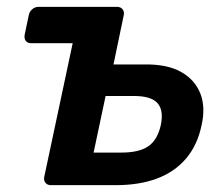

<svg xmlns="http://www.w3.org/2000/svg" viewBox="-20 -540 651 560"><path d="M128 0Q118 0 112.5 -7Q107 -14 109 -24L192 -414H71Q60 -414 55 -421Q50 -428 52 -439L64 -496Q66 -506 74 -513Q82 -520 93 -520H321Q332 -520 337.5 -513Q343 -506 341 -496L311 -352H402Q467 -353 507.5 -330.5Q548 -308 564 -268Q580 -228 568 -175Q556 -117 523 -78Q490 -39 438.5 -19.5Q387 0 318 0ZM253 -95H335Q385 -95 412 -113Q439 -131 449 -175Q458 -218 439.5 -239Q421 -260 371 -260H288Z"/></svg>

Font: Rubik Medium
Style: Italic
Weight: 500
Italic angle: -12°
Designer: Hubert and Fischer
Foundry: Hubert and Fischer
Version: Version 2.300;gftools[0.9.30]